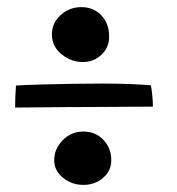

<svg xmlns="http://www.w3.org/2000/svg" viewBox="-20 -592 498 540"><path d="M213.5 -417.5Q180 -417.5 153 -439.5Q126 -461.5 126 -495.5Q126 -527.5 150.8 -549.8Q175.5 -572 209 -572Q243 -572 265 -548.8Q287 -525.5 287 -489.5Q287 -458 265 -437.8Q243 -417.5 213.5 -417.5ZM22.5 -289.5Q22.5 -305 23.2 -323Q24 -341 25 -351.5Q49 -353 90 -354.2Q131 -355.5 178.5 -356.2Q226 -357 269.5 -357Q310.5 -357 347 -355.5Q383.5 -354 404.5 -352Q406.5 -342 408.2 -324.5Q410 -307 410 -292Q391 -292 352.2 -291.8Q313.5 -291.5 265 -291.2Q216.5 -291 168 -290.8Q119.5 -290.5 80.5 -290Q41.5 -289.5 22.5 -289.5ZM214.5 -72Q182 -72 157.2 -92Q132.5 -112 132.5 -141.5Q132.5 -173.5 156.5 -197.8Q180.5 -222 214 -222Q249 -222 271 -198.5Q293 -175 293 -142Q293 -111.5 270 -91.8Q247 -72 214.5 -72Z"/></svg>

Font: Grandstander
Style: Regular
Weight: 400
Designer: Tyler Finck
Foundry: Etcetera Type Co
Version: Version 1.200; ttfautohint (v1.8.3)